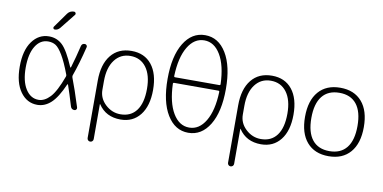

<svg xmlns="http://www.w3.org/2000/svg" viewBox="-86 -1012 2979 1492"><g transform="rotate(10 1403.0 -266.5)"><path d="M233 -490Q170 -490 132.5 -429Q95 -368 95 -260Q95 -153 134 -91.5Q173 -30 236 -30Q283 -30 326.5 -76Q370 -122 415 -245Q418 -252 415 -260Q379 -356 348 -407.5Q317 -459 292 -474.5Q267 -490 233 -490ZM233 10Q151 10 99.5 -61.5Q48 -133 48 -260Q48 -387 99.5 -458.5Q151 -530 233 -530Q294 -530 338 -489Q382 -448 435 -323Q436 -321 438 -320.5Q440 -320 441 -322Q467 -408 488 -498Q493 -520 516 -520Q525 -520 530.5 -513Q536 -506 534 -498Q501 -363 465 -263Q463 -256 466 -246Q498 -164 542 -24Q545 -15 539.5 -7.5Q534 0 525 0Q501 0 494 -23Q463 -126 442 -186Q441 -188 439 -188.5Q437 -189 436 -187Q389 -79 340.5 -34.5Q292 10 233 10ZM339 -728Q358 -753 389 -753Q399 -753 403 -744.5Q407 -736 401 -729L306 -610Q289 -590 266 -590Q258 -590 254.5 -596.5Q251 -603 255 -610Z M712 -262V-193Q712 -126 763.5 -78Q815 -30 882 -30Q964 -30 1008 -89Q1052 -148 1052 -260Q1052 -369 1006.5 -429.5Q961 -490 882 -490Q804 -490 758 -429Q712 -368 712 -262ZM664 196V-257Q664 -386 722 -458Q780 -530 884 -530Q986 -530 1043 -459Q1100 -388 1100 -260Q1100 -133 1043.5 -61.5Q987 10 890 10Q774 10 715 -79Q715 -81 713 -81Q712 -81 712 -80V196Q712 206 705 213Q698 220 688 220Q678 220 671 213Q664 206 664 196Z M1251 -343Q1243 -343 1243 -334Q1248 -187 1297.5 -104Q1347 -21 1426 -21Q1505 -21 1554.5 -104Q1604 -187 1609 -334Q1609 -343 1601 -343ZM1243 -396Q1243 -387 1251 -387H1601Q1609 -387 1609 -396Q1604 -543 1554.5 -626Q1505 -709 1426 -709Q1347 -709 1297.5 -626Q1248 -543 1243 -396ZM1593.5 -82.5Q1531 20 1426 20Q1321 20 1258.5 -82.5Q1196 -185 1196 -365Q1196 -545 1258.5 -647.5Q1321 -750 1426 -750Q1531 -750 1593.5 -647.5Q1656 -545 1656 -365Q1656 -185 1593.5 -82.5Z M1820 -262V-193Q1820 -126 1871.5 -78Q1923 -30 1990 -30Q2072 -30 2116 -89Q2160 -148 2160 -260Q2160 -369 2114.5 -429.5Q2069 -490 1990 -490Q1912 -490 1866 -429Q1820 -368 1820 -262ZM1772 196V-257Q1772 -386 1830 -458Q1888 -530 1992 -530Q2094 -530 2151 -459Q2208 -388 2208 -260Q2208 -133 2151.5 -61.5Q2095 10 1998 10Q1882 10 1823 -79Q1823 -81 1821 -81Q1820 -81 1820 -80V196Q1820 206 1813 213Q1806 220 1796 220Q1786 220 1779 213Q1772 206 1772 196Z M2666.5 -431.5Q2620 -490 2531 -490Q2442 -490 2395.5 -431.5Q2349 -373 2349 -260Q2349 -147 2395.5 -88.5Q2442 -30 2531 -30Q2620 -30 2666.5 -88.5Q2713 -147 2713 -260Q2713 -373 2666.5 -431.5ZM2702 -60.5Q2641 10 2531 10Q2421 10 2360 -60.5Q2299 -131 2299 -260Q2299 -389 2360 -459.5Q2421 -530 2531 -530Q2641 -530 2702 -459.5Q2763 -389 2763 -260Q2763 -131 2702 -60.5Z"/></g></svg>

Font: Rounded Mplus 1c Light
Style: Regular
Weight: 300
Version: Version 1.059.20150529